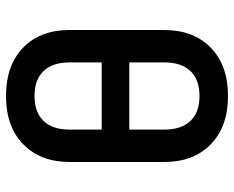

<svg xmlns="http://www.w3.org/2000/svg" viewBox="-90 -680 780 640"><g transform="rotate(-90 300.0 -360.0)"><path d="M300 10Q198 10 139 -47.5Q80 -105 80 -203V-517Q80 -615 139 -672.5Q198 -730 300 -730Q402 -730 461 -673Q520 -616 520 -518V-203Q520 -105 461 -47.5Q402 10 300 10ZM188 -411H412V-517Q412 -575 383 -605Q354 -635 300 -635Q246 -635 217 -605Q188 -575 188 -517ZM300 -85Q354 -85 383 -115Q412 -145 412 -203V-319H188V-203Q188 -145 217 -115Q246 -85 300 -85Z"/></g></svg>

Font: JetBrains Mono NL SemiBold
Style: Regular
Weight: 600
Designer: Philipp Nurullin, Konstantin Bulenkov
Foundry: JetBrains
Version: Version 2.304; ttfautohint (v1.8.4.7-5d5b)